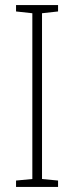

<svg xmlns="http://www.w3.org/2000/svg" viewBox="-20 -734 291 754"><path d="M208 0V-25L145 -31V-682L208 -689V-714H43V-689L107 -682V-31L43 -25V0Z"/></svg>

Font: Noto Sans Arabic UI Cn XLt
Style: Regular
Weight: 200
Width: 3
Designer: Monotype Design Team, Nadine Chahine and Nizar Qandah
Foundry: Monotype Imaging Inc.
Version: Version 2.010